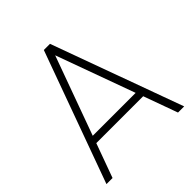

<svg xmlns="http://www.w3.org/2000/svg" viewBox="-201 -893 1035 1035"><g transform="rotate(-45 317.0 -375.0)"><path d="M496 -195H138.5L67.5 0H21L293.5 -750H340.5L613.5 0H566.5ZM480 -236.5 316.5 -686.5 153 -236.5Z"/></g></svg>

Font: Russisch Sans ExtraLight
Style: Regular
Weight: 200
Width: 4
Designer: Michael Sharanda (font) & Cristiano Sobral (main changes)
Foundry: Michael Sharanda
Version: Version 2.00;September 8, 2020;FontCreator 13.0.0.2681 64-bi